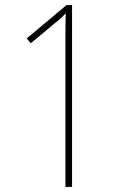

<svg xmlns="http://www.w3.org/2000/svg" viewBox="-20 -734 487 754"><path d="M263 0V-714H241L85 -583L101 -564L193 -641C212 -656 224 -666 238 -682C237 -643 237 -612 237 -565V0Z"/></svg>

Font: Noto Sans Hebrew Condensed Thin
Style: Regular
Weight: 100
Width: 3
Designer: Monotype Design Team
Foundry: Monotype Imaging Inc.
Version: Version 2.004